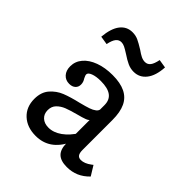

<svg xmlns="http://www.w3.org/2000/svg" viewBox="-180 -738 862 862"><g transform="rotate(45 251.0 -307.5)"><path d="M307.3 -65.3V-304.8Q307.3 -337.9 285.5 -354Q263.7 -370.2 219.4 -370.2Q189.5 -370.2 170.6 -362.9Q151.6 -355.6 151.6 -344.4Q151.6 -341.1 153.6 -335.9Q155.6 -330.6 158.1 -325.8Q162.9 -318.5 165.3 -311.3Q167.7 -304 167.7 -296Q167.7 -279.8 156.9 -270.2Q146 -260.5 127.4 -260.5Q104 -260.5 89.5 -276.6Q75 -292.7 75 -319.4Q75 -350.8 95.6 -375Q116.1 -399.2 153.2 -412.9Q190.3 -426.6 237.9 -426.6Q287.1 -426.6 318.5 -411.3Q350 -396 364.9 -364.5Q379.8 -333.1 379.8 -283.1V-93.5Q379.8 -73.4 386.3 -64.5Q392.7 -55.6 406.5 -55.6Q417.7 -55.6 429.8 -60.5Q441.9 -65.3 454.8 -75L462.1 -80.6L490.3 -34.7Q467.7 -11.3 441.5 0Q415.3 11.3 383.9 11.3Q344.4 11.3 325.8 -7.3Q307.3 -25.8 307.3 -65.3ZM64.5 -102.4Q64.5 -145.2 87.5 -171.4Q110.5 -197.6 141.9 -210.1Q173.4 -222.6 221.8 -233.9Q253.2 -241.9 269.8 -247.6Q286.3 -253.2 297.2 -261.7Q308.1 -270.2 308.1 -283.1L312.9 -217.7Q307.3 -207.3 292.7 -201.6Q278.2 -196 246.8 -187.9Q213.7 -179 193.1 -171Q172.6 -162.9 157.7 -148Q142.7 -133.1 142.7 -108.9Q142.7 -84.7 158.5 -70.2Q174.2 -55.6 200.8 -55.6Q232.3 -55.6 262.9 -77.4Q293.5 -99.2 318.5 -139.5L317.7 -79Q295.2 -33.1 262.5 -10.9Q229.8 11.3 186.3 11.3Q131.5 11.3 98 -19.8Q64.5 -50.8 64.5 -102.4ZM213.7 -535.5Q193.5 -548.4 182.7 -553.6Q171.8 -558.9 161.3 -558.9Q146 -558.9 135.9 -546.4Q125.8 -533.9 120.2 -505.6L79.8 -512.1Q84.7 -568.5 106.9 -597.2Q129 -625.8 165.3 -625.8Q185.5 -625.8 202 -618.1Q218.5 -610.5 244.4 -594.4Q261.3 -582.3 273.8 -576.2Q286.3 -570.2 298.4 -570.2Q314.5 -570.2 324.2 -582.7Q333.9 -595.2 339.5 -623.4L379.8 -616.9Q376.6 -562.1 353.6 -532.7Q330.6 -503.2 293.5 -503.2Q273.4 -503.2 254.8 -511.7Q236.3 -520.2 213.7 -535.5Z"/></g></svg>

Font: Playfair Micro SmCond SmLight
Style: Regular
Weight: 360
Width: 4
Designer: Claus Eggers Sørensen
Foundry: Claus Eggers Sørensen
Version: Version 2.100;Glyphs 3.2 (3219)